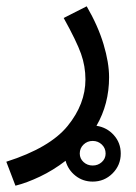

<svg xmlns="http://www.w3.org/2000/svg" viewBox="-45 -359 432 609"><path d="M338 128Q338 165 312 191Q286 217 249 217Q218 217 194.5 198.5Q171 180 163 151Q124 181 82 201Q40 221 4 230L-25 154Q113 110 169.5 40.5Q226 -29 226 -107Q226 -149 212 -188.5Q198 -228 157 -302L230 -339Q266 -277 283.5 -218.5Q301 -160 301 -114Q301 -29 261 40Q294 45 316 69.5Q338 94 338 128ZM290 128Q290 111 278 99.5Q266 88 249 88Q232 88 220 99.5Q208 111 208 128Q208 144 220 155Q232 166 249 166Q266 166 278 155Q290 144 290 128Z"/></svg>

Font: Noto Sans Arabic
Style: Regular
Weight: 400
Designer: Nadine Chahine
Foundry: Monotype Imaging Inc.
Version: Version 1.001